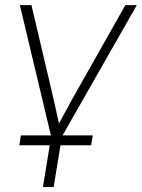

<svg xmlns="http://www.w3.org/2000/svg" viewBox="-20 -536 561 760"><path d="M149.9 204.1 182.6 4.4 58.6 -515.6H104.5L183.1 -182.1Q190.9 -148.9 198.5 -114.7Q206.1 -80.6 213.4 -46.9Q231.4 -80.6 250 -114.7Q268.6 -148.9 287.6 -182.1L476.1 -515.6H521.5L225.1 4.4L192.4 204.1ZM56.6 39.1 62.5 0H347.2L340.8 39.1Z"/></svg>

Font: Inter Display ExtraLight
Style: Italic
Weight: 200
Italic angle: -9.39999°
Designer: Rasmus Andersson
Foundry: rsms
Version: Version 4.000;git-a52131595